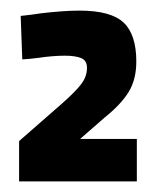

<svg xmlns="http://www.w3.org/2000/svg" viewBox="-20 -820 305 362"><path d="M16 -478V-554L96 -624Q120 -645 132 -660Q144 -675 144 -692Q144 -706 133 -710.5Q122 -715 102 -715Q92 -715 79 -714Q66 -713 53 -711Q38 -709 22 -708L19 -790Q39 -792 58 -795Q75 -797 94 -798.5Q113 -800 130 -800Q189 -800 213 -777.5Q237 -755 237 -704Q237 -670 222.5 -646.5Q208 -623 178 -599L131 -558H238V-478Z"/></svg>

Font: Panefresco 750wt
Style: Regular
Weight: 750
Foundry: Campivisivi & Chank Co
Version: Version 1.000